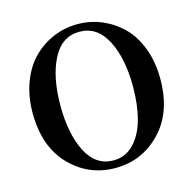

<svg xmlns="http://www.w3.org/2000/svg" viewBox="-112 -873 1009 1004"><g transform="rotate(-15 392.5 -371.0)"><path d="M197.3 -371.1Q197.3 -216.8 247.1 -119.6Q296.9 -22.5 392.6 -22.5Q457 -22.5 502.4 -69.3Q547.9 -116.2 568.8 -193.4Q589.8 -270.5 589.8 -371.1Q589.8 -523.4 539.1 -621.1Q488.3 -718.8 392.6 -718.8Q296.9 -718.8 247.1 -621.6Q197.3 -524.4 197.3 -371.1ZM392.6 -759.8Q461.9 -759.8 523.4 -733.9Q585 -708 633.3 -660.6Q681.6 -613.3 710 -538.1Q738.3 -462.9 738.3 -371.1Q738.3 -190.4 637.2 -85.9Q536.1 18.6 392.6 18.6Q248 18.6 147.5 -85Q46.9 -188.5 46.9 -371.1Q46.9 -461.9 75.2 -536.6Q103.5 -611.3 151.9 -659.7Q200.2 -708 262.2 -733.9Q324.2 -759.8 392.6 -759.8Z"/></g></svg>

Font: GenRyuMin TW TTF Bold
Style: Regular
Weight: 700
Version: Version 1.300